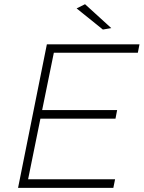

<svg xmlns="http://www.w3.org/2000/svg" viewBox="-20 -916 700 936"><path d="M481.5 -772 353.5 -875 394.5 -895.5 522.5 -779ZM532.5 0H68L208.5 -700H660L652 -659H242.5L185.5 -379.5H551L543 -337.5H177L117 -42H541Z"/></svg>

Font: Argentum Sans ExtraLight
Style: Italic
Weight: 200
Italic angle: -11°
Designer: Julieta Ulanovsky (font), Cristiano Sobral (main changes and remaster)
Foundry: Julieta Ulanovsky (font), Cristiano Sobral (main changes and remaster)
Version: Version 2.007;June 15, 2022;FontCreator 14.0.0.2814 64-bit; 